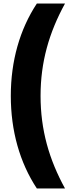

<svg xmlns="http://www.w3.org/2000/svg" viewBox="-20 -886 414 1084"><path d="M41 -345C41 -148 91 31 188 178H347C257 14 209 -152 209 -345C209 -536 257 -702 347 -866H188C91 -719 41 -540 41 -345Z"/></svg>

Font: Noto Sans Malayalam UI Black
Style: Regular
Weight: 900
Designer: Jelle Bosma - Monotype Design Team
Foundry: Monotype Imaging Inc.
Version: Version 2.104